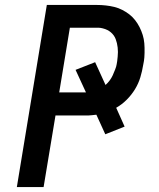

<svg xmlns="http://www.w3.org/2000/svg" viewBox="-20 -755 640 775"><path d="M48 0 169 -735H371Q389 -735 407 -733Q425 -731 441.5 -727Q458 -723 473.5 -715Q489 -707 502 -697Q515 -687 525.5 -673.5Q536 -660 543.5 -645Q551 -630 556 -614Q561 -598 562.5 -580.5Q564 -563 563.5 -541.5Q563 -520 561 -509L558 -493Q554 -468 546.5 -443Q539 -418 525 -395Q511 -372 491.5 -352.5Q472 -333 449 -320L483 -244L405 -213L369 -292Q359 -291 351 -290Q343 -289 338 -289H204L156 0ZM219 -382H327L285 -473L364 -504L406 -412Q415 -420 422.5 -430Q430 -440 435 -451Q440 -462 445 -475Q450 -488 451 -496L453 -508Q454 -517 455 -526.5Q456 -536 456 -545Q456 -554 455 -563Q454 -572 452 -580.5Q450 -589 447 -597Q444 -605 439 -612Q434 -619 427.5 -624.5Q421 -630 413 -634Q405 -638 395 -640.5Q385 -643 379 -643H262Z"/></svg>

Font: Iosevka Aile Semibold
Style: Italic
Weight: 600
Italic angle: -9°
Designer: Belleve Invis
Foundry: Belleve Invis
Version: Version 31.1.0; ttfautohint (v1.8.4)